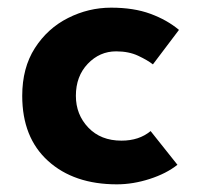

<svg xmlns="http://www.w3.org/2000/svg" viewBox="-20 -469 519 501"><path d="M443 -39Q414 -16 370.5 -2Q327 12 285 12Q173 12 105.5 -49Q38 -110 38 -219Q38 -292 71 -343.5Q104 -395 157.5 -422Q211 -449 270 -449Q329 -449 372.5 -433Q416 -417 447 -391L379 -301Q365 -312 340.5 -323.5Q316 -335 283 -335Q240 -335 209 -302.5Q178 -270 178 -219Q178 -170 210.5 -136Q243 -102 297 -102Q343 -102 373 -127Z"/></svg>

Font: Synthetic
Style: Bold
Weight: 700
Designer: Santiago Orozco
Foundry: Typemade
Version: Version 2.000; ttfautohint (v1.8.4.7-5d5b)